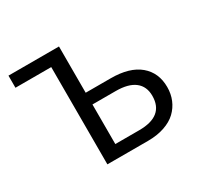

<svg xmlns="http://www.w3.org/2000/svg" viewBox="-146 -867 1085 1046"><g transform="rotate(-30 396.0 -344.0)"><path d="M339.8 -688V-397H497.1Q615.7 -397 678 -344.5Q740.2 -292 740.2 -202.1Q740.2 -159.2 725.1 -122.8Q710 -86.4 681.2 -58.8Q652.3 -31.2 606.4 -15.6Q560.5 0 502.9 0H247.1V-611.8H22V-688ZM646 -201.2Q646 -260.3 605.7 -291.7Q565.4 -323.2 485.8 -323.2H339.8V-74.2H490.2Q646 -74.2 646 -201.2Z"/></g></svg>

Font: Libra Sans Modern
Style: Regular
Weight: 400
Foundry: Stefan Peev, Context Ltd
Version: Version 1.000